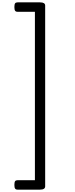

<svg xmlns="http://www.w3.org/2000/svg" viewBox="-20 -1533 640 1628"><path d="M102 35Q102 12 108 3.5Q114 -5 129 -5H276V-1433H129Q114 -1433 108 -1442Q102 -1451 102 -1473Q102 -1496 108 -1504.5Q114 -1513 129 -1513H319Q363 -1513 363 -1486V47Q363 75 319 75H129Q114 75 108 66Q102 57 102 35Z"/></svg>

Font: Playwrite ID
Style: Regular
Weight: 400
Designer: Veronika Burian, José Scaglione
Foundry: TypeTogether
Version: Version 1.002